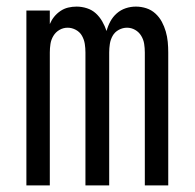

<svg xmlns="http://www.w3.org/2000/svg" viewBox="-20 -562 590 582"><path d="M60 0V-530H131V-489Q136 -501 144 -511Q152 -521 163 -528.5Q174 -536 186.5 -539Q199 -542 212 -542Q228 -542 243.5 -537Q259 -532 270.5 -521.5Q282 -511 290 -497Q298 -483 303 -468Q307 -483 314.5 -497Q322 -511 334 -521.5Q346 -532 361 -537Q376 -542 392 -542Q408 -542 423.5 -537Q439 -532 451 -521Q463 -510 470.5 -496Q478 -482 482.5 -466.5Q487 -451 488.5 -435Q490 -419 490 -403V0H419V-403Q419 -416 417 -429Q415 -442 408 -453.5Q401 -465 389.5 -471.5Q378 -478 365 -478Q352 -478 340 -471.5Q328 -465 321.5 -453.5Q315 -442 313 -429Q311 -416 311 -403V0H239V-403Q239 -416 237 -429Q235 -442 228.5 -453.5Q222 -465 210 -471.5Q198 -478 185 -478Q172 -478 160.5 -471.5Q149 -465 142 -453.5Q135 -442 133 -429Q131 -416 131 -403V0Z"/></svg>

Font: Lode
Style: Regular
Weight: 400
Monospace: yes
Designer: Belleve Invis
Foundry: Belleve Invis
Version: Version 29.2.0; ttfautohint (v1.8.3)